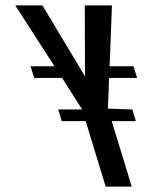

<svg xmlns="http://www.w3.org/2000/svg" viewBox="-20 -687 561 707"><path d="M377.4 -287 381.8 -400H484.8L471.7 -443H383.7L392.2 -667H292.2L293 -406L136.2 -667H36.2L180.7 -443H92.7L105.8 -400H208.8L282.3 -284H194.3L207.4 -241H295.4L369.1 0H465.1L391.4 -241H480.4L467.3 -284Z"/></svg>

Font: Din Kursivschrift
Style: LeftEng
Weight: 400
Version: Version 1.089